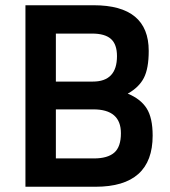

<svg xmlns="http://www.w3.org/2000/svg" viewBox="-20 -712 649 732"><path d="M77 -692H337Q547 -692 547 -518Q547 -451 528.5 -415Q510 -379 467 -355Q516 -335 539 -299Q562 -263 562 -195Q562 0 344 0H77ZM336 -295H193V-108H338Q390 -108 415.5 -130Q441 -152 441 -204Q441 -295 336 -295ZM331 -584H193V-401H334Q426 -401 426 -498Q426 -543 403 -563.5Q380 -584 331 -584Z"/></svg>

Font: TypoPRO Titillium Text
Style: 800 wt
Weight: 800
Designer: Accademia di Belle Arti di Urbino and others
Foundry: Accademia di Belle Arti di Urbino and others.
Version: Version 25.000